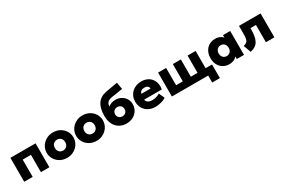

<svg xmlns="http://www.w3.org/2000/svg" viewBox="121 -2082 5275 3580"><g transform="rotate(-30 2758.5 -292.5)"><path d="M65.5 0V-515H607V0H425V-372H247.5V0Z M986.5 15Q901.5 15 836.2 -22.2Q771 -59.5 734.2 -121.2Q697.5 -183 697.5 -257.5Q697.5 -311.5 718.5 -360.5Q739.5 -409.5 778.2 -447.5Q817 -485.5 870 -507.8Q923 -530 986.5 -530Q1071.5 -530 1136.8 -492.8Q1202 -455.5 1238.8 -393.8Q1275.5 -332 1275.5 -257.5Q1275.5 -204 1254.5 -154.8Q1233.5 -105.5 1194.8 -67.5Q1156 -29.5 1103.2 -7.2Q1050.5 15 986.5 15ZM986.5 -140.5Q1018 -140.5 1043.2 -154.8Q1068.5 -169 1083.2 -195.2Q1098 -221.5 1098 -257.5Q1098 -293.5 1083.5 -319.8Q1069 -346 1043.8 -360.2Q1018.5 -374.5 986.5 -374.5Q954.5 -374.5 929 -360.2Q903.5 -346 889.2 -319.8Q875 -293.5 875 -257.5Q875 -221.5 889.5 -195.2Q904 -169 929.5 -154.8Q955 -140.5 986.5 -140.5Z M1620.5 15Q1535.5 15 1470.2 -22.2Q1405 -59.5 1368.2 -121.2Q1331.5 -183 1331.5 -257.5Q1331.5 -311.5 1352.5 -360.5Q1373.5 -409.5 1412.2 -447.5Q1451 -485.5 1504 -507.8Q1557 -530 1620.5 -530Q1705.5 -530 1770.8 -492.8Q1836 -455.5 1872.8 -393.8Q1909.5 -332 1909.5 -257.5Q1909.5 -204 1888.5 -154.8Q1867.5 -105.5 1828.8 -67.5Q1790 -29.5 1737.2 -7.2Q1684.5 15 1620.5 15ZM1620.5 -140.5Q1652 -140.5 1677.2 -154.8Q1702.5 -169 1717.2 -195.2Q1732 -221.5 1732 -257.5Q1732 -293.5 1717.5 -319.8Q1703 -346 1677.8 -360.2Q1652.5 -374.5 1620.5 -374.5Q1588.5 -374.5 1563 -360.2Q1537.5 -346 1523.2 -319.8Q1509 -293.5 1509 -257.5Q1509 -221.5 1523.5 -195.2Q1538 -169 1563.5 -154.8Q1589 -140.5 1620.5 -140.5Z M2265 15Q2200 15 2146.2 -8Q2092.5 -31 2053.8 -73.5Q2015 -116 1994 -176.2Q1973 -236.5 1973 -311.5Q1973 -395 1988.5 -460Q2004 -525 2036 -572.5Q2068 -620 2118.5 -649.8Q2169 -679.5 2239 -692L2485.5 -735L2511.5 -587L2271 -549.5Q2226.5 -542 2199.5 -526.5Q2172.5 -511 2158.8 -485.2Q2145 -459.5 2141 -420Q2172.5 -445.5 2212.2 -459.8Q2252 -474 2299 -474Q2370 -474 2425 -443Q2480 -412 2511.2 -359.5Q2542.5 -307 2542.5 -242.5Q2542.5 -189 2522.8 -142.2Q2503 -95.5 2466.2 -60Q2429.5 -24.5 2378.8 -4.8Q2328 15 2265 15ZM2264 -140.5Q2291.5 -140.5 2314.8 -152.5Q2338 -164.5 2351.5 -186.8Q2365 -209 2365 -240Q2365 -271 2351.5 -293.2Q2338 -315.5 2315 -327.5Q2292 -339.5 2264 -339.5Q2235 -339.5 2211.8 -327.5Q2188.5 -315.5 2175 -293.2Q2161.5 -271 2161.5 -240Q2161.5 -209 2175.2 -186.8Q2189 -164.5 2212.2 -152.5Q2235.5 -140.5 2264 -140.5Z M2890 15Q2804 15 2739.5 -19.2Q2675 -53.5 2639.2 -114.8Q2603.5 -176 2603.5 -258Q2603.5 -318 2624.5 -367.8Q2645.5 -417.5 2683.5 -453.8Q2721.5 -490 2773.2 -510Q2825 -530 2887 -530Q2956.5 -530 3010.2 -505.8Q3064 -481.5 3099 -437.8Q3134 -394 3147.2 -335.5Q3160.5 -277 3147 -208H2768Q2769.5 -182.5 2785.8 -163.5Q2802 -144.5 2830 -133.8Q2858 -123 2894.5 -123Q2941 -123 2981.5 -134.2Q3022 -145.5 3061 -170L3116 -48.5Q3092.5 -30.5 3054.2 -16.2Q3016 -2 2972.5 6.5Q2929 15 2890 15ZM2779.5 -328H2975Q2974.5 -361 2949.2 -381Q2924 -401 2882 -401Q2839.5 -401 2811.2 -381Q2783 -361 2779.5 -328Z M4026.5 150V0H3978V-143H4192V150ZM3245 0V-515H3418V-143H3562.5V-515H3735.5V-143H3880V-515H4053V0Z M4476.5 15Q4404.5 15 4347.5 -18.5Q4290.5 -52 4257.5 -113.2Q4224.5 -174.5 4224.5 -257.5Q4224.5 -320 4243.5 -370.2Q4262.5 -420.5 4296.5 -456.2Q4330.5 -492 4376.8 -511Q4423 -530 4476.5 -530Q4546.5 -530 4597 -499.2Q4647.5 -468.5 4667.5 -416.5L4642.5 -377.5V-515H4797.5V0H4642.5V-137.5L4667.5 -98.5Q4647.5 -46.5 4597 -15.8Q4546.5 15 4476.5 15ZM4509 -140.5Q4539.5 -140.5 4564 -154.8Q4588.5 -169 4602.8 -195.2Q4617 -221.5 4617 -257.5Q4617 -293.5 4602.8 -319.8Q4588.5 -346 4564 -360.2Q4539.5 -374.5 4509 -374.5Q4479 -374.5 4454.5 -360.2Q4430 -346 4415.5 -319.8Q4401 -293.5 4401 -257.5Q4401 -221.5 4415.5 -195.2Q4430 -169 4454.5 -154.8Q4479 -140.5 4509 -140.5Z M4934.5 13.5 4876 -146Q4927.5 -159 4951 -183.2Q4974.5 -207.5 4980.5 -247.2Q4986.5 -287 4986.5 -347V-515H5451.5V0H5269.5V-372H5151V-347Q5151 -270 5141.2 -209Q5131.5 -148 5107.5 -103.2Q5083.5 -58.5 5041.5 -29.5Q4999.5 -0.5 4934.5 13.5Z"/></g></svg>

Font: Geologica Cursive ExtraBold
Style: Regular
Weight: 800
Designer: Sindre Bremnes, Frode Helland
Foundry: Monokrom Skriftforlag AS
Version: Version 1.010;gftools[0.9.28]